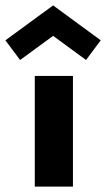

<svg xmlns="http://www.w3.org/2000/svg" viewBox="-88 -692 394 712"><path d="M182.5 0H41V-410.5H182.5ZM231 -469.5 109 -559 -13.5 -469.5 -68 -542.5 109 -672 285.5 -542.5Z"/></svg>

Font: Lucymar Sans
Style: Bold
Weight: 700
Foundry: The League of Moveable Type (original font) / Main changes by Cristiano Sobral with portions from Mirco Monsees
Version: Version 2.001;August 30, 2020;FontCreator 13.0.0.2681 64-bit